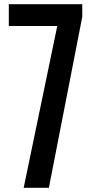

<svg xmlns="http://www.w3.org/2000/svg" viewBox="-20 -895 443 915"><path d="M22 -875H372.1V-814.9L212.9 0H92.8L252.9 -771H22Z"/></svg>

Font: Oswald
Style: Book
Weight: 400
Designer: vernon adams
Foundry: vernon adams
Version: Version 1.000